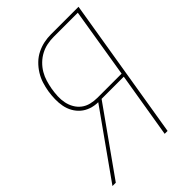

<svg xmlns="http://www.w3.org/2000/svg" viewBox="-222 -835 936 936"><g transform="rotate(-45 246.0 -367.5)"><path d="M15 0H-8L232 -338Q207 -338 183.5 -346Q160 -354 142.5 -369Q125 -384 113.5 -404.5Q102 -425 97.5 -448.5Q93 -472 93.5 -497Q94 -522 98 -548Q102 -572 109.5 -596Q117 -620 131 -642.5Q145 -665 164 -683.5Q183 -702 206.5 -713.5Q230 -725 254 -730Q278 -735 303 -735H493L372 0H352L408 -338H255ZM245 -356H411L470 -717H303Q281 -717 258.5 -712.5Q236 -708 215 -697Q194 -686 176.5 -669Q159 -652 147 -631.5Q135 -611 128.5 -589Q122 -567 118 -545Q114 -521 113 -498Q112 -475 116.5 -453Q121 -431 132 -412Q143 -393 160 -380Q177 -367 199 -361.5Q221 -356 245 -356Z"/></g></svg>

Font: Iosevka Thin
Style: Italic
Weight: 100
Italic angle: -9°
Monospace: yes
Designer: Belleve Invis
Foundry: Belleve Invis
Version: Version 32.5.0; ttfautohint (v1.8.4)